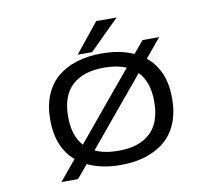

<svg xmlns="http://www.w3.org/2000/svg" viewBox="-78 -756 1006 887"><g transform="rotate(-10 425.0 -312.0)"><path d="M316.5 -525.5 427.5 -663.5H523L384 -525.5ZM425.5 11Q335 11 269.5 -20.5L218 41H140L218.5 -53.5Q139 -121 139 -251Q139 -316.5 160 -366.8Q181 -417 219.2 -448.5Q257.5 -480 309.5 -496Q361.5 -512 425.5 -512Q512.5 -512 575.5 -483L623 -540H701L627.5 -451.5Q711 -384 711 -251Q711 -185.5 690.2 -135.2Q669.5 -85 631.2 -53.2Q593 -21.5 541.2 -5.2Q489.5 11 425.5 11ZM223 -251Q223 -161 267.5 -112L529 -427Q486 -445.5 425.5 -445.5Q328 -445.5 275.5 -397.2Q223 -349 223 -251ZM425.5 -55.5Q523 -55.5 575 -104Q627 -152.5 627 -251Q627 -344 579 -393L316 -76.5Q361 -55.5 425.5 -55.5Z"/></g></svg>

Font: League Mono Wide Light
Style: Regular
Weight: 300
Width: 8
Designer: Tyler Finck
Foundry: The League of Moveable Type / Tyler Finck
Version: Version 2.210